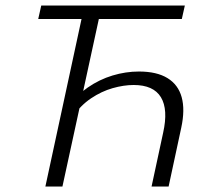

<svg xmlns="http://www.w3.org/2000/svg" viewBox="-20 -678 753 698"><path d="M531 0 573 -195Q592 -280 565 -324.5Q538 -369 466 -369Q430 -369 389.5 -357.5Q349 -346 311 -320.5Q273 -295 245 -254L220 -284Q256 -330 298.5 -359.5Q341 -389 389 -403.5Q437 -418 485 -418Q550 -418 589 -394Q628 -370 640.5 -324.5Q653 -279 639 -214L593 0ZM145 0 287 -658H350L207 0ZM119 -609 130 -658H652L641 -609Z"/></svg>

Font: Ysabeau Office Light
Style: Italic
Weight: 300
Italic angle: -12°
Designer: Christian Thalmann (Catharsis Fonts)
Version: Version 2.001;gftools[0.9.30]; featfreeze: tnum,lnum,ss02